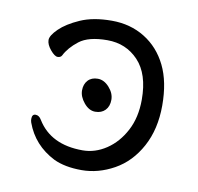

<svg xmlns="http://www.w3.org/2000/svg" viewBox="-63 -551 656 635"><g transform="rotate(10 265.0 -234.0)"><path d="M307 -228Q307 -206 294.5 -193Q282 -180 261 -180Q240 -180 223 -200.5Q206 -221 206 -242Q206 -263 218 -276Q230 -289 251 -289Q272 -289 289.5 -269.5Q307 -250 307 -228ZM156 0Q85 -36 59 -108Q57 -114 57 -120Q57 -136 69 -136Q81 -136 89 -122Q135 -47 242 -47Q284 -47 321.5 -72Q359 -97 382.5 -141.5Q406 -186 406 -246Q406 -332 364.5 -376Q323 -420 260 -420Q197 -420 166 -396Q135 -372 121 -344Q117 -337 107 -337Q97 -337 82.5 -354.5Q68 -372 68 -387Q68 -402 91.5 -425Q115 -448 158 -467Q201 -486 263.5 -486Q326 -486 374.5 -456Q423 -426 449.5 -372Q476 -318 476 -238.5Q476 -159 444 -100Q412 -41 359 -11.5Q306 18 250 18Q194 18 156 0Z"/></g></svg>

Font: LXGW Bright GB
Style: Regular
Weight: 400
Designer: Christian Thalmann (Catharsis Fonts)
Foundry: LXGW / Christian Thalmann (Catharsis Fonts) / Fontworks Inc.
Version: Version 5.510